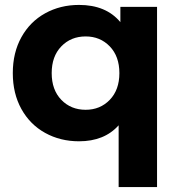

<svg xmlns="http://www.w3.org/2000/svg" viewBox="-20 -566 730 780"><path d="M618 -538V194H462V-57Q404 8 301 8Q225 8 163.5 -26Q102 -60 67 -123Q32 -186 32 -269Q32 -352 67 -415Q102 -478 163.5 -512Q225 -546 301 -546Q411 -546 469 -476V-538ZM465 -269Q465 -337 426 -377.5Q387 -418 328 -418Q268 -418 229 -377.5Q190 -337 190 -269Q190 -201 229 -160.5Q268 -120 328 -120Q387 -120 426 -160.5Q465 -201 465 -269Z"/></svg>

Font: mBank
Style: Bold
Weight: 700
Designer: Julieta Ulanovsky
Foundry: Julieta Ulanovsky
Version: Version 7.200